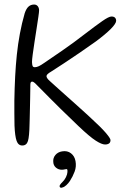

<svg xmlns="http://www.w3.org/2000/svg" viewBox="-20 -648 558 867"><path d="M80.5 9Q62.5 9 55 -11.8Q47.5 -32.5 45.5 -81Q45 -109 44.8 -137.2Q44.5 -165.5 44.8 -193.5Q45 -221.5 46.2 -249Q47.5 -276.5 48.5 -303.5Q51 -352.5 56 -400.8Q61 -449 69.8 -496Q78.5 -543 91.5 -588Q98.5 -609 108.8 -618.2Q119 -627.5 134 -627.5Q144.5 -627.5 150.5 -620Q156.5 -612.5 156.5 -601Q156.5 -594 153.2 -571.5Q150 -549 145.2 -518.8Q140.5 -488.5 135.8 -458Q131 -427.5 127.8 -402.8Q124.5 -378 124.5 -368Q125 -355.5 127.2 -350Q129.5 -344.5 137.5 -344.5Q145.5 -344.5 155.5 -349.2Q165.5 -354 177.5 -362.5Q208.5 -383.5 260.5 -419.2Q312.5 -455 368.5 -498.5Q411.5 -531.5 441.5 -552.5Q471.5 -573.5 483.5 -573.5Q491 -573.5 495.5 -571Q500 -568.5 502.2 -564.2Q504.5 -560 504.5 -554Q504.5 -548 498.2 -538.5Q492 -529 480.2 -517.2Q468.5 -505.5 451.5 -491.2Q434.5 -477 413 -461Q381 -438 342.2 -411.5Q303.5 -385 268.2 -361.8Q233 -338.5 211.5 -325Q199.5 -318 194.8 -313.2Q190 -308.5 190 -304Q190 -300 193.5 -294.5Q197 -289 205 -282Q213 -274.5 231.8 -257.8Q250.5 -241 274 -220Q297.5 -199 320.5 -178.5Q343.5 -158 361 -142Q378.5 -126 385 -120Q436.5 -73 457.8 -48Q479 -23 479 -15.5Q479 -8.5 476.2 -4.2Q473.5 0 468 2.2Q462.5 4.5 454.5 4.5Q439.5 4.5 412.5 -12.8Q385.5 -30 335.5 -77.5Q284 -126.5 253.2 -157Q222.5 -187.5 204.2 -205.8Q186 -224 174.2 -236.2Q162.5 -248.5 148.5 -262Q142 -269 137.8 -272.8Q133.5 -276.5 130.5 -278Q127.5 -279.5 125.5 -279.5Q121 -279.5 119 -276.2Q117 -273 117 -264Q117 -262 116.8 -245.5Q116.5 -229 116.2 -205.8Q116 -182.5 115.2 -158.2Q114.5 -134 114.2 -115Q114 -96 113.5 -89.5Q112.5 -31.5 106.2 -11.2Q100 9 80.5 9ZM250.5 197Q247.5 192.5 251.2 186.5Q255 180.5 261.5 174.5Q271.5 165 277.8 152Q284 139 284.5 129Q285 124 284.5 120Q284 116 280.5 115.5Q277 115.5 271.5 117Q266 118.5 259 118.5Q244 118.5 232.5 108.8Q221 99 220.5 82.5Q219 65 230.2 51.8Q241.5 38.5 260.5 35.5Q284 31.5 300.5 44.2Q317 57 321 79.5Q325.5 104 317 126.8Q308.5 149.5 295.5 169.5Q288.5 180 279.5 188.2Q270.5 196.5 262 198.5Q259 200 255.5 199.8Q252 199.5 250.5 197Z"/></svg>

Font: Gluten ExtraLight
Style: Regular
Weight: 250
Designer: Tyler Finck
Foundry: Etcetera Type Company
Version: Version 1.300